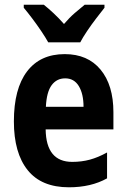

<svg xmlns="http://www.w3.org/2000/svg" viewBox="-20 -786 537 816"><path d="M255 -556Q353 -556 407.5 -490Q462 -424 462 -309V-236H174Q176 -98 287 -98Q327 -98 362 -107.5Q397 -117 435 -138V-28Q367 10 273 10Q156 10 97.5 -63Q39 -136 39 -270Q39 -409 95 -482.5Q151 -556 255 -556ZM257 -453Q221 -453 199.5 -424Q178 -395 175 -332H335Q335 -387 315 -420Q295 -453 257 -453ZM185 -606Q174 -626 155.5 -653.5Q137 -681 117 -707.5Q97 -734 81 -753V-766H166Q185 -751 207.5 -730Q230 -709 252 -684Q275 -711 297 -730Q319 -749 340 -766H424V-753Q409 -734 389 -708Q369 -682 350.5 -654.5Q332 -627 321 -606Z"/></svg>

Font: Noto Sans Arabic Cond
Style: Bold
Weight: 700
Width: 3
Designer: Monotype Design Team, Nadine Chahine, Nizar Qandah and Khaled Hosny
Foundry: Monotype Imaging Inc.
Version: Version 2.012; ttfautohint (v1.8.4.7-5d5b)